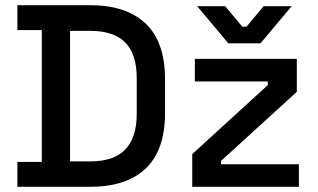

<svg xmlns="http://www.w3.org/2000/svg" viewBox="-20 -720 1224 740"><path d="M47 0V-96H141V-604H47V-700H327Q467 -700 541.5 -629Q616 -558 616 -415V-284Q616 -141 541.5 -70.5Q467 0 327 0ZM250 -98H328Q419 -98 463 -144Q507 -190 507 -281V-419Q507 -511 463 -556Q419 -601 328 -601H250ZM721 0V-126L1012 -392V-406H731V-493H1124V-366L832 -100V-87H1132V0ZM860 -553 740 -696H848L914 -617H930L996 -696H1104L984 -553Z"/></svg>

Font: Space Grotesk Light Medium
Style: Regular
Weight: 500
Version: Version 2.000